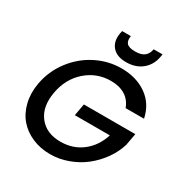

<svg xmlns="http://www.w3.org/2000/svg" viewBox="-206 -1073 1184 1238"><g transform="rotate(30 386.5 -454.0)"><path d="M46.9 -349.1Q64.9 -450.7 127 -532.5Q189 -614.3 277.8 -659.2Q366.7 -704.1 463.9 -704.1Q575.2 -704.1 652.6 -649.7Q730 -595.2 751 -495.1H613.8Q595.2 -546.9 552 -573.5Q508.8 -600.1 445.8 -600.1Q340.8 -600.1 262.5 -531.2Q184.1 -462.4 164.1 -349.1Q144 -235.4 198.2 -166.3Q252.4 -97.2 356.9 -97.2Q450.2 -97.2 517.8 -149.7Q585.4 -202.1 613.8 -292H353L369.1 -380.9H752L735.8 -292Q717.3 -231.4 679 -177.5Q640.6 -123.5 589.1 -82.8Q537.6 -42 472.4 -18.1Q407.2 5.9 338.9 5.9Q266.1 5.9 205.6 -20.5Q145 -46.9 105.5 -93Q65.9 -139.2 49.6 -205.8Q33.2 -272.5 46.9 -349.1ZM643.1 -892.1Q631.3 -828.6 584.7 -790.8Q538.1 -752.9 467.8 -752.9Q397.9 -752.9 364.5 -791.5Q331.1 -830.1 341.8 -893.1L346.2 -914.1H411.1Q404.8 -878.4 420.7 -860.1Q436.5 -841.8 482.9 -841.8Q529.3 -841.8 552 -860.1Q574.7 -878.4 581.1 -914.1H647Z"/></g></svg>

Font: SVN-Poppins Medium
Style: Italic
Weight: 500
Italic angle: -10°
Designer: Ninad Kale (Devanagari), Jonny Pinhorn (Latin)
Foundry: Indian Type Foundry
Version: Version 3.002 2017